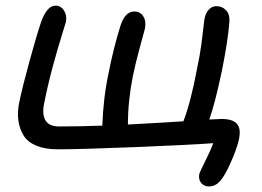

<svg xmlns="http://www.w3.org/2000/svg" viewBox="-20 -507 940 689"><path d="M730 162.1Q711.9 162.1 701.9 149.4Q691.9 136.7 694.8 119.1Q697.3 108.9 716.3 71.5Q735.4 34.2 745.1 6.8Q667.5 12.7 468 20.8Q268.6 28.8 187 28.8Q141.6 28.8 110.6 15.9Q79.6 2.9 64.9 -20.3Q50.3 -43.5 45.9 -75Q41.5 -106.4 49.8 -143.1Q60.5 -194.8 85.7 -286.9Q110.8 -378.9 127.9 -429.2Q136.2 -453.6 149.4 -470.2Q162.6 -486.8 179.2 -486.8Q198.7 -486.8 209.7 -469.2Q220.7 -451.7 216.8 -429.2Q214.8 -420.9 200.9 -377.2Q187 -333.5 169.2 -267.6Q151.4 -201.7 138.2 -134.8Q130.4 -97.2 143.1 -75.2Q155.8 -53.2 192.9 -53.2Q269.5 -53.2 347.2 -56.2Q350.6 -156.2 370.1 -247.1Q387.7 -335.9 412.1 -414.1Q428.7 -465.8 461.9 -465.8Q483.4 -465.8 494.4 -448Q505.4 -430.2 500 -403.8Q498 -395.5 482.4 -338.9Q466.8 -282.2 457 -234.9Q439 -145 439 -60.1Q565.4 -66.9 638.2 -71.8Q665 -142.1 687 -259.8Q697.3 -308.1 702.6 -347.9Q708 -387.7 710.2 -409.9Q712.4 -432.1 713.9 -439Q717.3 -459.5 729 -472.2Q740.7 -484.9 755.9 -484.9Q777.3 -484.9 791.3 -470.2Q805.2 -455.6 803.2 -428.2Q797.9 -360.8 776.9 -255.9Q751.5 -134.8 731 -78.1Q772.9 -80.1 774.9 -80.1Q814.5 -80.1 829.8 -63.2Q845.2 -46.4 837.9 -8.8Q833 15.1 818.4 51.8Q803.7 88.4 790 112.8Q776.4 137.7 762.5 149.9Q748.5 162.1 730 162.1Z"/></svg>

Font: Shantell Sans Bouncy
Style: Italic
Weight: 400
Italic angle: -11.31°
Designer: Stephen Nixon, Anya Danilova, Shantell Martin
Foundry: Arrow Type
Version: Version 1.006;[9816181b4]